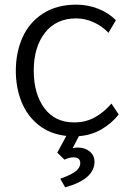

<svg xmlns="http://www.w3.org/2000/svg" viewBox="-20 -567 557 825"><path d="M319 18 292 70Q303 67 314 67Q345 67 365.5 84Q386 101 386 128Q386 203 260 238L239 201Q289 183 307 167.5Q325 152 325 134Q325 109 295 109Q279 109 257 119L226 89L265 17Q194 9 145 -30.5Q96 -70 72 -130.5Q48 -191 48 -263Q48 -341 76.5 -405.5Q105 -470 164 -508.5Q223 -547 308 -547Q358 -547 403 -529Q448 -511 478 -480L446 -426Q420 -454 383 -471Q346 -488 308 -488Q221 -488 173 -426Q125 -364 125 -264Q125 -164 170.5 -102.5Q216 -41 298 -41Q348 -41 387 -62.5Q426 -84 459 -122L490 -75Q460 -37 416.5 -11.5Q373 14 319 18Z"/></svg>

Font: Martel Sans Light
Style: Regular
Weight: 300
Designer: Dan Reynolds and Mathieu Réguer
Foundry: Dan Reynolds and Mathieu Réguer
Version: Version 1.002; ttfautohint (v1.1) -l 5 -r 5 -G 72 -x 0 -D la